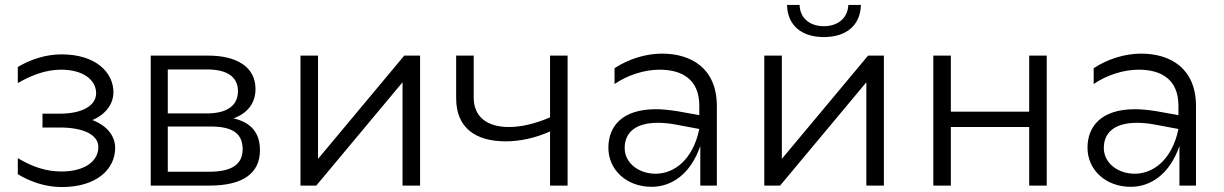

<svg xmlns="http://www.w3.org/2000/svg" viewBox="-20 -751 4953 777"><path d="M230 6C373 6 446 -68 446 -152C446 -202 412 -243 354 -265C407 -288 439 -329 439 -378C439 -456 370 -531 229 -531C164 -531 103 -510 52 -480V-415C107 -446 164 -469 227 -469C320 -469 369 -425 369 -374C369 -323 312 -291 222 -291H152V-235H222C317 -235 378 -206 378 -156C378 -100 325 -57 228 -57C165 -57 109 -77 52 -111V-46C102 -16 163 6 230 6Z M590 0H829C966 0 1032 -52 1032 -143C1032 -212 998 -255 925 -272C980 -292 1014 -332 1014 -391C1014 -478 941 -526 822 -526H590ZM826 -56H659V-239H833C922 -239 962 -210 962 -147C962 -84 915 -56 826 -56ZM817 -292H659V-470H817C898 -470 943 -441 943 -382C943 -323 898 -292 817 -292Z M1196 0H1260L1609 -418V0H1680V-526H1616L1267 -108V-526H1196Z M2206 0H2277V-526H2206V-276C2147 -251 2091 -237 2040 -237C1952 -237 1897 -277 1897 -357V-526H1826V-353C1826 -234 1904 -179 2027 -179C2086 -179 2147 -193 2206 -219Z M2814 0H2881V-322C2881 -474 2778 -534 2659 -534C2593 -534 2523 -512 2467 -475V-411C2521 -448 2589 -469 2649 -469C2740 -469 2810 -430 2810 -323V-285L2721 -301C2689 -306 2660 -309 2634 -309C2497 -309 2442 -239 2442 -153C2442 -65 2514 5 2617 5C2697 5 2774 -45 2814 -160ZM2508 -152C2508 -214 2551 -254 2642 -254C2664 -254 2687 -252 2714 -247L2810 -229C2784 -103 2707 -48 2633 -48C2565 -48 2508 -91 2508 -152Z M3073 0H3137L3486 -418V0H3557V-526H3493L3144 -108V-526H3073ZM3314 -601C3403 -601 3462 -647 3464 -731H3413C3411 -678 3371 -645 3314 -645C3257 -645 3217 -678 3216 -731H3165C3167 -647 3225 -601 3314 -601Z M3757 0H3828V-237H4145V0H4216V-526H4145V-299H3828V-526H3757Z M4753 0H4820V-322C4820 -474 4717 -534 4598 -534C4532 -534 4462 -512 4406 -475V-411C4460 -448 4528 -469 4588 -469C4679 -469 4749 -430 4749 -323V-285L4660 -301C4628 -306 4599 -309 4573 -309C4436 -309 4381 -239 4381 -153C4381 -65 4453 5 4556 5C4636 5 4713 -45 4753 -160ZM4447 -152C4447 -214 4490 -254 4581 -254C4603 -254 4626 -252 4653 -247L4749 -229C4723 -103 4646 -48 4572 -48C4504 -48 4447 -91 4447 -152Z"/></svg>

Font: Chess Sans
Style: Regular
Weight: 400
Designer: Wolf Bōese
Foundry: Wolf Bōese
Version: Version 7.223;Glyphs 3.3 (3306)